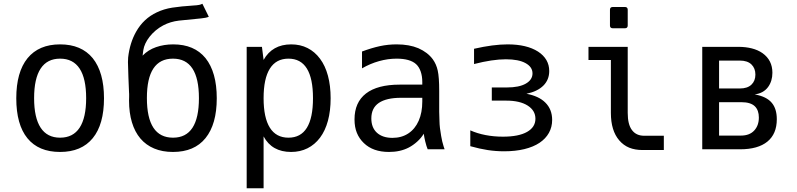

<svg xmlns="http://www.w3.org/2000/svg" viewBox="-20 -797 4254 1025"><path d="M535.2 -272.5Q535.2 -411.1 475.1 -486.3Q414.6 -560.1 300.8 -560.1Q187.5 -560.1 127 -486.3Q66.9 -412.1 66.9 -272.5Q66.9 -131.8 126.5 -58.8Q186 14.2 300.8 14.2Q415 14.2 475.1 -59.3Q535.2 -132.8 535.2 -272.5ZM162.1 -272.9Q162.1 -377.9 197 -430.9Q231.9 -483.9 300.8 -483.9Q370.1 -483.9 405 -430.9Q439.9 -377.9 439.9 -272.9Q439.9 -168.5 405 -115.2Q370.1 -62 300.8 -62Q231.9 -62 197 -115.2Q162.1 -168.5 162.1 -272.9Z M1077.1 -59.6Q1137.2 -133.8 1137.2 -272.5Q1137.2 -411.6 1077.1 -486.8Q1017.1 -560.1 904.8 -560.1Q855.5 -560.1 813.2 -545.4Q771 -530.8 741.2 -500L745.1 -529.3Q750.5 -564.9 778.8 -601.1Q808.6 -638.7 851.6 -661.6Q889.6 -681.6 935.5 -687L1052.7 -698.7Q1080.6 -701.2 1094.7 -707.5L1060.5 -776.9Q1051.3 -772.5 1043.9 -771Q1036.6 -769.5 1029.1 -768.8Q1021.5 -768.1 1018.6 -768.1Q943.8 -763.2 899.2 -756.1Q854.5 -749 816.9 -731Q746.1 -697.8 706.5 -627.4Q672.9 -567.9 664.1 -490.2Q663.1 -479.5 663.1 -465.8Q663.1 -445.8 665.5 -384.8L668.9 -303.2Q669.4 -300.3 669.4 -295.9V-290V-279.3Q668.9 -275.4 668.9 -259.8Q668.9 -195.3 684.3 -144Q699.7 -92.8 729.5 -57.6Q759.3 -22.5 803 -4.2Q846.7 14.2 903.3 14.2Q1017.6 14.2 1077.1 -59.6ZM764.2 -273.9Q764.2 -483.9 903.3 -483.9Q1042 -483.9 1042 -272.9Q1042 -62 903.8 -62Q764.2 -62 764.2 -273.9Z M1387.2 208V-68.8Q1431.6 14.2 1534.2 14.2Q1582.5 14.2 1621.6 -5.4Q1660.6 -24.9 1688.5 -62Q1716.3 -99.1 1730.7 -152.3Q1745.1 -205.6 1745.1 -272.5Q1745.1 -339.4 1730.7 -392.8Q1716.3 -446.3 1688.5 -483.4Q1660.6 -521 1621.8 -540.5Q1583 -560.1 1534.7 -560.1Q1433.6 -560.1 1387.2 -477.1L1378.4 -546.9H1296.9V208ZM1387.2 -272.9Q1387.2 -377.4 1420.7 -430.7Q1454.1 -483.9 1520 -483.9Q1650.9 -483.9 1650.9 -272.9Q1650.9 -62 1520 -62Q1454.1 -62 1420.7 -115.2Q1387.2 -168.5 1387.2 -272.9Z M2162.1 -9.3Q2185.5 -21.5 2207 -40.8Q2228.5 -60.1 2242.2 -83Q2245.1 -63 2250 -42.5Q2256.8 -14.6 2263.2 0H2353.5L2348.1 -16.1Q2340.3 -40 2335 -71.8Q2326.7 -116.7 2326.2 -150.4L2324.7 -200.2V-312Q2324.7 -385.3 2316.9 -419.9Q2309.6 -454.1 2290.5 -480.5Q2263.2 -517.6 2213.4 -539.6Q2164.6 -560.1 2097.7 -560.1Q2051.8 -560.1 2008.3 -550.8Q1963.4 -541 1912.6 -522V-432.1Q1956.5 -457.5 2003.7 -470.7Q2050.8 -483.9 2097.2 -483.9Q2168.9 -483.9 2201.2 -454.6Q2217.3 -439.9 2225.8 -415.3Q2234.4 -390.6 2234.4 -359.4V-345.2H2113.8Q1995.1 -345.2 1933.8 -297.9Q1872.6 -250.5 1872.6 -159.7Q1872.6 -118.2 1885.3 -87.4Q1897.9 -56.6 1922.4 -33.2Q1971.2 14.2 2056.6 14.2Q2116.7 14.2 2162.1 -9.3ZM1992.2 -88.4Q1962.4 -115.7 1962.4 -164.6Q1962.4 -192.4 1972.2 -212.9Q1981.9 -233.4 2002.4 -247.6Q2043 -274.9 2120.6 -274.9H2234.4V-254.9Q2234.4 -195.8 2215.1 -152.1Q2195.8 -108.4 2159.9 -84.7Q2124 -61 2075.2 -61Q2022.5 -61 1992.2 -88.4Z M2860.4 -34.7Q2893.1 -56.6 2910.4 -87.6Q2927.7 -118.7 2927.7 -156.7Q2927.7 -213.9 2890.6 -250Q2856 -284.2 2790.5 -296.4Q2849.1 -308.6 2880.6 -339.8Q2912.1 -371.1 2912.1 -418Q2912.1 -450.2 2897 -476.3Q2881.8 -502.4 2852.5 -521.5Q2792 -560.1 2689.9 -560.1Q2613.3 -560.1 2510.7 -536.6V-455.1Q2609.4 -480.5 2680.7 -480.5Q2748.5 -480.5 2785.6 -460Q2822.8 -439.5 2822.8 -405.3Q2822.8 -371.1 2787.1 -350.6Q2751.5 -330.1 2686 -330.1H2605.5V-259.8H2682.6Q2755.4 -259.8 2796.9 -233.4Q2838.4 -207 2838.4 -163.1Q2838.4 -118.2 2793.7 -92.8Q2749 -67.4 2665 -67.4Q2616.7 -67.4 2572.3 -75.9Q2527.8 -84.5 2490.7 -101.1V-16.6Q2541 -2.4 2584.2 4.2Q2627.4 10.7 2671.4 10.7Q2731.4 10.7 2779.5 -1Q2827.6 -12.7 2860.4 -34.7Z M3331.1 -660.6V-745.1Q3331.1 -759.8 3315.4 -759.8H3252Q3236.3 -759.8 3236.3 -745.1V-660.6Q3236.3 -646 3252 -646H3315.4Q3331.1 -646 3331.1 -660.6ZM3121.6 -546.9V-476.6H3241.2V-194.3Q3241.2 -99.6 3285.6 -47.9Q3308.6 -21 3339.4 -8.5Q3370.1 3.9 3410.2 3.9H3523.9V-72.3H3418.9Q3376 -72.3 3353.5 -103Q3331.1 -132.8 3331.1 -194.3V-546.9Z M3930.7 0Q4026.4 0 4076.7 -41Q4127 -82 4127 -160.6Q4127 -215.8 4100.6 -247.6Q4072.8 -281.7 4008.8 -293Q4055.2 -298.8 4080.1 -332Q4103.5 -363.8 4103.5 -408.7Q4103.5 -475.6 4050.8 -513.2Q4026.4 -530.3 3993.7 -538.6Q3960.9 -546.9 3922.9 -546.9H3729V0ZM3818.8 -473.6H3929.7Q3970.2 -473.6 3991.5 -453.1Q4012.7 -432.6 4012.7 -398.9Q4012.7 -365.2 3991.5 -345Q3970.2 -324.7 3930.2 -324.7H3818.8ZM3818.8 -251.5H3937.5Q3987.8 -251.5 4010.3 -229Q4031.2 -208 4031.2 -169.4Q4031.2 -127.4 4006.8 -100.6Q3981.9 -73.2 3935.5 -73.2H3818.8Z"/></svg>

Font: Hack Dev
Style: Regular
Weight: 400
Designer: Christopher Simpkins
Foundry: Christopher Simpkins
Version: Version 2.0315